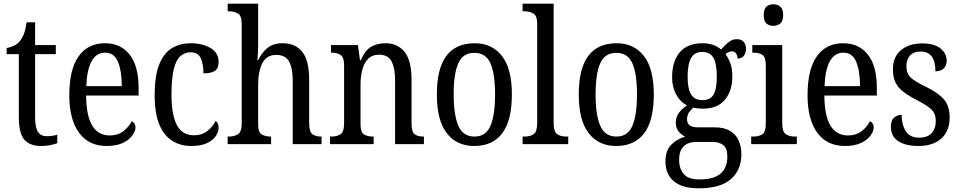

<svg xmlns="http://www.w3.org/2000/svg" viewBox="-20 -780 5194 1039"><path d="M203 10Q141 10 111.5 -24.5Q82 -59 82 -145V-487H16V-520Q38 -524 55.5 -532.5Q73 -541 87 -557Q100 -573 109 -595.5Q118 -618 124 -659H170V-536H282V-487H170V-143Q170 -90 185.5 -66.5Q201 -43 231 -43Q248 -43 262 -45Q276 -47 290 -51V-5Q277 0 254 5Q231 10 203 10Z M557 10Q460 10 407.5 -62Q355 -134 355 -264Q355 -405 405.5 -475.5Q456 -546 548 -546Q633 -546 681.5 -484.5Q730 -423 730 -305V-263H446Q447 -152 479.5 -99.5Q512 -47 574 -47Q618 -47 647.5 -70Q677 -93 693 -124Q701 -120 707 -112Q713 -104 713 -90Q713 -70 696 -46.5Q679 -23 644.5 -6.5Q610 10 557 10ZM639 -314Q639 -395 618.5 -445Q598 -495 549 -495Q501 -495 475.5 -448Q450 -401 447 -314Z M1015 10Q957 10 912 -18Q867 -46 842 -106.5Q817 -167 817 -265Q817 -372 842.5 -433.5Q868 -495 912 -520.5Q956 -546 1011 -546Q1076 -546 1119.5 -520Q1163 -494 1163 -444Q1163 -410 1143 -396.5Q1123 -383 1081 -383Q1081 -430 1067 -463.5Q1053 -497 1011 -497Q980 -497 956.5 -476.5Q933 -456 920.5 -406Q908 -356 908 -266Q908 -159 937 -103.5Q966 -48 1029 -48Q1073 -48 1102.5 -71.5Q1132 -95 1147 -126Q1154 -120 1158.5 -111Q1163 -102 1163 -88Q1163 -67 1148 -44Q1133 -21 1100 -5.5Q1067 10 1015 10Z M1212 0V-41H1220Q1247 -41 1267.5 -53.5Q1288 -66 1288 -113V-651Q1288 -695 1267 -707Q1246 -719 1220 -719H1212V-760H1377V-534Q1377 -509 1375 -484Q1373 -459 1373 -454H1377Q1394 -492 1425.5 -519Q1457 -546 1509 -546Q1579 -546 1616 -499Q1653 -452 1653 -349V-113Q1653 -66 1671 -53.5Q1689 -41 1718 -41H1720V0H1564V-346Q1564 -412 1544 -447.5Q1524 -483 1475 -483Q1423 -483 1400 -439Q1377 -395 1377 -321V-108Q1377 -64 1396.5 -52.5Q1416 -41 1445 -41H1447V0Z M1766 0V-41H1774Q1803 -41 1822.5 -53.5Q1842 -66 1842 -113V-427Q1842 -471 1822.5 -483Q1803 -495 1776 -495H1771V-536H1917L1928 -454H1932Q1955 -507 1987.5 -526.5Q2020 -546 2065 -546Q2132 -546 2169.5 -499Q2207 -452 2207 -349V-113Q2207 -66 2224 -53.5Q2241 -41 2270 -41H2274V0H2118V-346Q2118 -411 2099 -447.5Q2080 -484 2032 -484Q1994 -484 1971.5 -461Q1949 -438 1940 -400.5Q1931 -363 1931 -321V-108Q1931 -64 1950 -52.5Q1969 -41 1997 -41H2002V0Z M2546 10Q2452 10 2398 -59Q2344 -128 2344 -269Q2344 -409 2395.5 -477.5Q2447 -546 2549 -546Q2642 -546 2696 -477.5Q2750 -409 2750 -269Q2750 -128 2698 -59Q2646 10 2546 10ZM2548 -41Q2609 -41 2634 -99Q2659 -157 2659 -269Q2659 -381 2634 -437.5Q2609 -494 2547 -494Q2485 -494 2460 -437.5Q2435 -381 2435 -269Q2435 -157 2460.5 -99Q2486 -41 2548 -41Z M2808 0V-41H2819Q2849 -41 2868 -54Q2887 -67 2887 -115V-651Q2887 -695 2866 -707Q2845 -719 2819 -719H2808V-760H2976V-115Q2976 -67 2995 -54Q3014 -41 3044 -41H3055V0Z M3314 10Q3220 10 3166 -59Q3112 -128 3112 -269Q3112 -409 3163.5 -477.5Q3215 -546 3317 -546Q3410 -546 3464 -477.5Q3518 -409 3518 -269Q3518 -128 3466 -59Q3414 10 3314 10ZM3316 -41Q3377 -41 3402 -99Q3427 -157 3427 -269Q3427 -381 3402 -437.5Q3377 -494 3315 -494Q3253 -494 3228 -437.5Q3203 -381 3203 -269Q3203 -157 3228.5 -99Q3254 -41 3316 -41Z M3762 239Q3671 239 3626 200.5Q3581 162 3581 93Q3581 34 3613.5 2Q3646 -30 3688 -40Q3670 -49 3653.5 -67Q3637 -85 3637 -117Q3637 -147 3654 -169.5Q3671 -192 3698 -210Q3660 -229 3638.5 -270Q3617 -311 3617 -361Q3617 -447 3658 -496.5Q3699 -546 3783 -546Q3815 -546 3840.5 -536.5Q3866 -527 3882 -512Q3890 -521 3902.5 -534Q3915 -547 3931 -557.5Q3947 -568 3967 -568Q3993 -568 4005 -552.5Q4017 -537 4017 -516Q4017 -495 4006 -479Q3995 -463 3971 -463Q3971 -478 3963.5 -490Q3956 -502 3942 -502Q3931 -502 3922.5 -498Q3914 -494 3906 -487Q3921 -467 3932 -438.5Q3943 -410 3943 -365Q3943 -290 3903.5 -241Q3864 -192 3783 -192Q3772 -192 3757 -193.5Q3742 -195 3733 -198Q3720 -188 3709 -172.5Q3698 -157 3698 -134Q3698 -91 3755 -91H3847Q3899 -91 3931 -71.5Q3963 -52 3977.5 -19Q3992 14 3992 54Q3992 139 3935.5 189Q3879 239 3762 239ZM3781 -238Q3824 -238 3841.5 -268.5Q3859 -299 3859 -365Q3859 -434 3841 -466.5Q3823 -499 3780 -499Q3738 -499 3719.5 -465.5Q3701 -432 3701 -364Q3701 -300 3720 -269Q3739 -238 3781 -238ZM3764 191Q3823 191 3856 174.5Q3889 158 3902.5 130.5Q3916 103 3916 69Q3916 23 3894.5 5.5Q3873 -12 3833 -12H3746Q3723 -12 3702.5 -3.5Q3682 5 3668.5 26Q3655 47 3655 87Q3655 131 3679.5 161Q3704 191 3764 191Z M4165 -640Q4142 -640 4127.5 -653Q4113 -666 4113 -698Q4113 -731 4127.5 -744Q4142 -757 4165 -757Q4187 -757 4202.5 -744Q4218 -731 4218 -698Q4218 -666 4202.5 -653Q4187 -640 4165 -640ZM4045 0V-41H4056Q4086 -41 4105 -53Q4124 -65 4124 -110V-425Q4124 -470 4106.5 -482.5Q4089 -495 4059 -495H4051V-536H4213V-115Q4213 -67 4232 -54Q4251 -41 4282 -41H4292V0Z M4552 10Q4455 10 4402.5 -62Q4350 -134 4350 -264Q4350 -405 4400.5 -475.5Q4451 -546 4543 -546Q4628 -546 4676.5 -484.5Q4725 -423 4725 -305V-263H4441Q4442 -152 4474.5 -99.5Q4507 -47 4569 -47Q4613 -47 4642.5 -70Q4672 -93 4688 -124Q4696 -120 4702 -112Q4708 -104 4708 -90Q4708 -70 4691 -46.5Q4674 -23 4639.5 -6.5Q4605 10 4552 10ZM4634 -314Q4634 -395 4613.5 -445Q4593 -495 4544 -495Q4496 -495 4470.5 -448Q4445 -401 4442 -314Z M4950 10Q4881 10 4841 -16Q4801 -42 4801 -95Q4801 -131 4820 -145Q4839 -159 4859 -159Q4859 -106 4881.5 -70.5Q4904 -35 4953 -35Q4999 -35 5021.5 -59.5Q5044 -84 5044 -126Q5044 -163 5023 -185Q5002 -207 4946 -236Q4899 -260 4869.5 -282.5Q4840 -305 4826 -333.5Q4812 -362 4812 -405Q4812 -472 4855.5 -508.5Q4899 -545 4970 -545Q5037 -545 5070 -517.5Q5103 -490 5103 -452Q5103 -426 5087 -410Q5071 -394 5042 -394Q5042 -501 4962 -501Q4923 -501 4904 -479Q4885 -457 4885 -422Q4885 -381 4909 -359.5Q4933 -338 4989 -311Q5056 -279 5087.5 -243Q5119 -207 5119 -144Q5119 -71 5074 -30.5Q5029 10 4950 10Z"/></svg>

Font: Noto Serif Armenian Condensed
Style: Regular
Weight: 400
Width: 3
Designer: Monotype Design Team
Foundry: Monotype Imaging Inc.
Version: Version 2.008; ttfautohint (v1.8.4.7-5d5b)